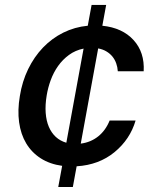

<svg xmlns="http://www.w3.org/2000/svg" viewBox="-20 -747 608 767"><path d="M59.3 -363.3Q68.5 -421.5 92.5 -470.9Q116.5 -520.2 152 -557.2Q187.5 -594.1 233 -616.7Q278.4 -639.2 330.6 -644.2L345.9 -727.3H404.1L388.8 -644.2Q468.8 -636 513.5 -587Q558.2 -538 554 -462.4H450.6Q449.6 -479 444.2 -494Q438.9 -508.9 429.2 -521Q419.4 -533 405.2 -541.5Q391 -550.1 372.2 -553.6L302.6 -173.3Q342.3 -178.3 372.2 -202.1Q402 -225.9 418 -265.6H521.7Q499.6 -190.3 437.5 -139.2Q375.4 -88.1 286.2 -82.7L271 0H212.7L228.3 -84.5Q179 -91.3 142.8 -114.5Q106.5 -137.8 84.7 -174.2Q62.9 -210.6 56.3 -258.7Q49.7 -306.8 59.3 -363.3ZM245 -176.8 313.9 -552.9Q280.9 -546.2 255.5 -527.5Q230.1 -508.9 212 -483.3Q193.9 -457.7 182.7 -427.2Q171.5 -396.7 166.5 -365.8Q160.2 -327.8 162.5 -296.2Q164.8 -264.6 175.1 -240.4Q185.4 -216.3 202.9 -200.1Q220.5 -183.9 245 -176.8Z"/></svg>

Font: Inter P Medium
Style: Italic
Weight: 500
Italic angle: 9.39999°
Designer: Rasmus Andersson
Foundry: rsms
Version: Version 3.018;git-588b23468